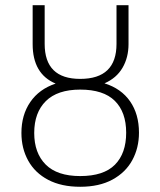

<svg xmlns="http://www.w3.org/2000/svg" viewBox="-20 -704 614 735"><path d="M512 -196Q512 -138 486.5 -91Q461 -44 410.5 -16.5Q360 11 287 11Q215 11 164.5 -15.5Q114 -42 88 -89Q62 -136 62 -195Q62 -264 96 -313.5Q130 -363 193 -384Q105 -421 105 -535V-684H151V-536Q151 -402 287 -402Q426 -402 426 -536V-684H472V-535Q472 -484 449 -444.5Q426 -405 380 -385Q444 -365 478 -316Q512 -267 512 -196ZM463 -196Q463 -275 419.5 -318Q376 -361 287 -361Q200 -361 155.5 -317Q111 -273 111 -195Q111 -118 155 -74Q199 -30 287 -30Q377 -30 420 -73.5Q463 -117 463 -196Z"/></svg>

Font: Fira Sans Condensed ExtraLight
Style: Regular
Weight: 275
Width: 3
Designer: Carrois Corporate & Edenspiekermann AG
Foundry: Carrois Corporate GbR & Edenspiekermann AG
Version: Version 4.203